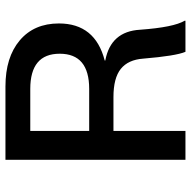

<svg xmlns="http://www.w3.org/2000/svg" viewBox="-18 -682 700 704"><g transform="rotate(-90 332.0 -330.0)"><path d="M98 0V-660H367Q474 -660 536 -607.5Q598 -555 598 -464Q598 -331 462 -296V-294Q569 -274 575 -166Q584 -43 608 -3V0H494Q479 -35 469 -155Q465 -210 431.5 -237Q398 -264 328 -264H204V0ZM204 -353H358Q487 -353 487 -461Q487 -569 358 -569H204Z"/></g></svg>

Font: Elaine Sans Medium
Style: Regular
Weight: 500
Designer: Wei Huang
Foundry: Wei Huang
Version: Version 2.001;PS 002.001;hotconv 1.0.88;makeotf.lib2.5.64775